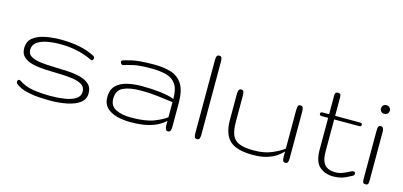

<svg xmlns="http://www.w3.org/2000/svg" viewBox="-54 -874 2538 1208"><g transform="rotate(15 1215.0 -269.5)"><path d="M301.3 4.9Q266.6 4.9 224.6 2.2Q182.6 -0.5 143.3 -10.5Q104 -20.5 75.7 -42.5Q68.8 -47.9 68.8 -55.2Q68.8 -70.8 81.5 -70.8Q85.4 -70.8 87.4 -68.8Q128.4 -40.5 181.6 -32.2Q234.9 -23.9 296.4 -23.9Q345.2 -23.9 388.2 -30.8Q431.2 -37.6 457.8 -54.7Q484.4 -71.8 484.4 -102.1Q484.4 -131.8 461.2 -146.5Q438 -161.1 400.1 -166.5Q362.3 -171.9 316.9 -172.9Q271.5 -173.8 225.8 -175.8Q180.2 -177.7 142.3 -186.3Q104.5 -194.8 81.3 -214.8Q58.1 -234.9 58.1 -272Q58.1 -316.9 89.1 -341.1Q120.1 -365.2 168.5 -374.5Q216.8 -383.8 268.6 -383.8Q331.1 -383.8 387.5 -373Q443.8 -362.3 490.2 -337.9Q498 -333.5 499 -324.2Q499 -317.9 495.1 -313Q491.2 -308.1 486.3 -308.1Q483.4 -308.1 482.4 -309.1Q440.9 -330.1 387.7 -342.5Q334.5 -355 270.5 -355Q226.6 -355 186.8 -347.4Q147 -339.8 122.1 -321.8Q97.2 -303.7 97.2 -272Q97.2 -243.7 120.4 -230.2Q143.6 -216.8 181.4 -211.9Q219.2 -207 264.9 -206.1Q310.5 -205.1 356 -202.6Q401.4 -200.2 439.2 -190.9Q477.1 -181.6 500.2 -160.9Q523.4 -140.1 523.4 -102.1Q523.4 -62 491.9 -38.8Q460.4 -15.6 409.7 -5.4Q358.9 4.9 301.3 4.9Z M822.3 4.9Q772.5 4.9 731.7 -6.6Q690.9 -18.1 666.7 -43.2Q642.6 -68.4 642.6 -109.4Q642.6 -157.2 668.5 -184.1Q694.3 -210.9 738.3 -221.9Q782.2 -232.9 836.9 -232.9Q899.4 -232.9 957.8 -226.1Q1016.1 -219.2 1047.4 -205.6Q1047.4 -270.5 1024.7 -302.5Q1002 -334.5 960.7 -345Q919.4 -355.5 863.8 -355.5Q787.6 -355.5 749.5 -346.7Q711.4 -337.9 688 -330.1Q685.1 -329.1 684.1 -329.1Q678.2 -329.1 673.3 -335.2Q668.5 -341.3 668.5 -347.7Q668.5 -354 674.3 -356.9Q682.6 -360.8 730.5 -372.3Q778.3 -383.8 877.9 -383.8Q938 -383.8 985.4 -369.4Q1032.7 -355 1059.8 -313.2Q1086.9 -271.5 1086.9 -189.5V-34.2Q1086.9 -22.9 1083.7 -11.5Q1080.6 0 1066.9 0Q1055.7 0 1051.5 -10.3Q1047.4 -20.5 1047.4 -36.1V-63.5Q1033.2 -48.8 1006.1 -33Q979 -17.1 934.6 -6.1Q890.1 4.9 822.3 4.9ZM818.4 -23.9Q914.6 -23.9 968.8 -45.4Q1022.9 -66.9 1047.4 -86.9V-185.1Q1000 -191.9 946.5 -198Q893.1 -204.1 840.8 -204.1Q765.6 -204.1 723.6 -184.6Q681.6 -165 681.6 -109.4Q681.6 -63 720.2 -43.5Q758.8 -23.9 818.4 -23.9Z M1256.8 0Q1242.7 0 1239.7 -10Q1236.8 -20 1236.8 -33.2V-508.8Q1236.8 -522.9 1240 -533.4Q1243.2 -543.9 1257.8 -543.9Q1270 -543.9 1272.9 -533.2Q1275.9 -522.5 1275.9 -509.8V-34.2Q1275.9 -20 1272.5 -10Q1269 0 1256.8 0Z M1619.6 4.9Q1515.1 4.9 1470.2 -36.4Q1425.3 -77.6 1425.3 -169.9V-338.9Q1425.3 -351.6 1428.7 -362.8Q1432.1 -374 1444.8 -374Q1459 -374 1461.7 -362.8Q1464.4 -351.6 1464.4 -338.9V-169.9Q1464.4 -115.7 1477.3 -83.7Q1490.2 -51.8 1523.9 -37.8Q1557.6 -23.9 1619.6 -23.9Q1688 -23.9 1736.1 -44.9Q1784.2 -65.9 1812 -86.9V-338.9Q1812 -351.6 1814.7 -362.8Q1817.4 -374 1830.1 -374Q1844.7 -374 1847.9 -362.8Q1851.1 -351.6 1851.1 -338.9V-34.2Q1851.1 -21.5 1847.7 -10.7Q1844.2 0 1832.5 0Q1820.3 0 1816.2 -7.8Q1812 -15.6 1812 -34.2V-68.8Q1798.3 -52.7 1773.9 -35.6Q1749.5 -18.6 1711.9 -6.8Q1674.3 4.9 1619.6 4.9Z M2143.6 4.9Q2090.8 4.9 2054.9 -26.1Q2019 -57.1 2019 -136.2V-343.3H1976.1Q1962.4 -343.3 1962.4 -355Q1962.4 -366.7 1976.1 -366.7H2019V-488.3Q2019 -503.9 2025.4 -508.1Q2031.7 -512.2 2038.6 -512.2Q2046.9 -512.2 2052.5 -508.1Q2058.1 -503.9 2058.1 -488.3V-366.7H2220.2Q2234.9 -366.7 2234.9 -355Q2234.9 -343.3 2220.2 -343.3H2058.1V-136.2Q2058.1 -88.9 2070.6 -64.7Q2083 -40.5 2104 -32.2Q2125 -23.9 2150.4 -23.9Q2173.8 -23.9 2196.3 -32.2Q2218.8 -40.5 2248 -56.2Q2253.9 -59.1 2259.3 -59.1Q2272.9 -59.1 2272.9 -46.4Q2272.9 -36.6 2262.2 -30.8Q2221.2 -8.3 2196.8 -1.7Q2172.4 4.9 2143.6 4.9Z M2353.5 0Q2339.8 0 2336.9 -8.3Q2334 -16.6 2334 -30.8V-344.2Q2334 -358.4 2336.9 -368.4Q2339.8 -378.4 2353.5 -378.4Q2365.7 -378.4 2369.4 -368.2Q2373 -357.9 2373 -345.2V-30.8Q2373 -18.1 2370.4 -9Q2367.7 0 2353.5 0ZM2353 -459Q2340.3 -459 2332.5 -466.6Q2324.7 -474.1 2324.7 -486.3Q2324.7 -499 2332.5 -507.1Q2340.3 -515.1 2353 -515.1Q2365.2 -515.1 2373.8 -507.1Q2382.3 -499 2382.3 -486.3Q2382.3 -474.1 2373.8 -466.6Q2365.2 -459 2353 -459Z"/></g></svg>

Font: Gruppo
Style: Regular
Weight: 400
Designer: Vernon Adams
Foundry: Vernon Adams
Version: Version 1.001; ttfautohint (v1.8.4.7-5d5b);gftools[0.9.28]